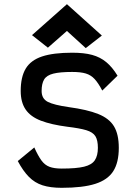

<svg xmlns="http://www.w3.org/2000/svg" viewBox="-20 -884 640 918"><path d="M275 14Q221 14 183.5 2Q146 -10 118 -38.5Q90 -67 65 -114L144 -179Q162 -139 178 -117Q194 -95 216.5 -86.5Q239 -78 275 -78Q345 -78 382 -87Q419 -96 433.5 -118Q448 -140 448 -177Q448 -214 436 -233Q424 -252 392.5 -261.5Q361 -271 302 -278Q225 -288 175.5 -307Q126 -326 102.5 -360.5Q79 -395 79 -449Q79 -516 103 -556Q127 -596 181 -614Q235 -632 325 -632Q382 -632 420.5 -621.5Q459 -611 488 -587Q517 -563 542 -522L469 -451Q450 -487 432.5 -506Q415 -525 390.5 -532.5Q366 -540 325 -540Q267 -540 235 -532Q203 -524 191 -504Q179 -484 179 -449Q179 -412 208.5 -397Q238 -382 308 -372Q397 -360 449.5 -339Q502 -318 525 -280Q548 -242 548 -177Q548 -107 521.5 -65.5Q495 -24 435.5 -5Q376 14 275 14ZM390 -654 300 -736 209 -656 133 -716 300 -864 467 -714Z"/></svg>

Font: Victor Mono Thin
Style: Regular
Weight: 100
Monospace: yes
Designer: Rune Bjørnerås
Version: Version 1.561;gftools[0.9.30]